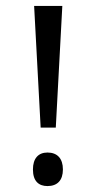

<svg xmlns="http://www.w3.org/2000/svg" viewBox="-20 -627 324 647"><path d="M117 -197H168L190 -607H95ZM91 -56C91 -16 111 0 140 0C173 0 192 -19 192 -56C192 -93 173 -113 140 -113C109 -113 91 -93 91 -56Z"/></svg>

Font: Noto Sans Syriac Western
Style: Regular
Weight: 400
Designer: Patrick Giasson and the Monotype Design Team
Foundry: Monotype Imaging Inc.
Version: Version 3.000